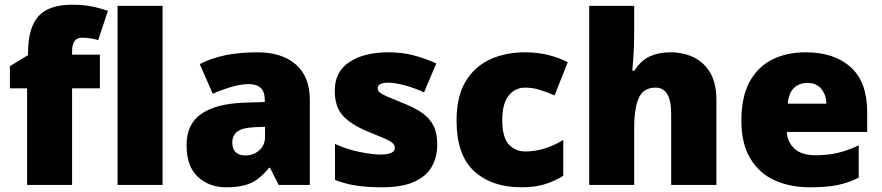

<svg xmlns="http://www.w3.org/2000/svg" viewBox="-20 -785 3743 815"><path d="M404 -410H286V0H95V-410H22V-504L99 -551V-560Q99 -667 143 -716Q187 -765 287 -765Q330 -765 365 -758.5Q400 -752 438 -739L397 -615Q383 -619 365.5 -622Q348 -625 328 -625Q286 -625 286 -568V-553H404Z M670 0H479V-760H670Z M1072 -563Q1177 -563 1236 -511Q1295 -459 1295 -363V0H1163L1126 -73H1122Q1099 -44 1074.5 -25.5Q1050 -7 1018 1.5Q986 10 940 10Q868 10 820 -34Q772 -78 772 -169Q772 -258 833.5 -301Q895 -344 1012 -349L1104 -352V-360Q1104 -397 1086 -412.5Q1068 -428 1037 -428Q1004 -428 964 -416.5Q924 -405 883 -387L828 -513Q876 -538 936.5 -550.5Q997 -563 1072 -563ZM1061 -245Q1009 -243 987.5 -226.5Q966 -210 966 -180Q966 -152 981 -138.5Q996 -125 1021 -125Q1056 -125 1080.5 -147Q1105 -169 1105 -204V-247Z M1836 -170Q1836 -118 1812.5 -77Q1789 -36 1737.5 -13Q1686 10 1602 10Q1543 10 1496.5 3.5Q1450 -3 1402 -21V-174Q1455 -150 1509 -139.5Q1563 -129 1594 -129Q1656 -129 1656 -157Q1656 -169 1646 -178Q1636 -187 1610.5 -198Q1585 -209 1538 -228Q1469 -257 1435 -294.5Q1401 -332 1401 -400Q1401 -481 1463.5 -522Q1526 -563 1629 -563Q1684 -563 1732 -551Q1780 -539 1832 -516L1780 -393Q1739 -412 1697 -423Q1655 -434 1630 -434Q1583 -434 1583 -411Q1583 -401 1591.5 -393Q1600 -385 1624 -375Q1648 -365 1694 -346Q1742 -327 1773.5 -304.5Q1805 -282 1820.5 -250.5Q1836 -219 1836 -170Z M2194 10Q2068 10 1993 -58Q1918 -126 1918 -274Q1918 -375 1956 -438.5Q1994 -502 2059.5 -532.5Q2125 -563 2209 -563Q2260 -563 2305.5 -552Q2351 -541 2390 -521L2334 -380Q2300 -395 2270.5 -404Q2241 -413 2209 -413Q2166 -413 2139 -379Q2112 -345 2112 -275Q2112 -203 2139.5 -172.5Q2167 -142 2210 -142Q2251 -142 2292.5 -155Q2334 -168 2371 -191V-39Q2337 -17 2294 -3.5Q2251 10 2194 10Z M2672 -652Q2672 -591 2669 -549Q2666 -507 2664 -485H2673Q2700 -528 2738 -545.5Q2776 -563 2825 -563Q2880 -563 2924 -542Q2968 -521 2994.5 -476.5Q3021 -432 3021 -360V0H2829V-302Q2829 -413 2763 -413Q2711 -413 2691.5 -369Q2672 -325 2672 -243V0H2481V-760H2672Z M3400 -563Q3521 -563 3591 -500Q3661 -437 3661 -310V-225H3320Q3322 -182 3352.5 -154Q3383 -126 3441 -126Q3493 -126 3536 -136Q3579 -146 3625 -168V-31Q3585 -10 3537.5 0Q3490 10 3418 10Q3334 10 3268.5 -19.5Q3203 -49 3165 -112Q3127 -175 3127 -273Q3127 -373 3161.5 -437Q3196 -501 3257.5 -532Q3319 -563 3400 -563ZM3407 -433Q3373 -433 3350.5 -412Q3328 -391 3324 -345H3488Q3487 -382 3466.5 -407.5Q3446 -433 3407 -433Z"/></svg>

Font: Noto Sans Gurmukhi UI Black
Style: Regular
Weight: 900
Designer: Jelle Bosma - Monotype Design Team
Foundry: Monotype Imaging Inc.
Version: Version 2.004; ttfautohint (v1.8.4.7-5d5b)